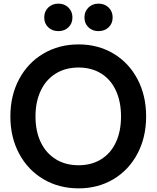

<svg xmlns="http://www.w3.org/2000/svg" viewBox="-20 -1022 860 1055"><path d="M37 -382Q37 -497 85 -587Q133 -677 218.5 -727.5Q304 -778 412 -778Q519 -778 603.5 -727.5Q688 -677 735.5 -587Q783 -497 783 -382Q783 -268 735.5 -178Q688 -88 603.5 -37.5Q519 13 412 13Q304 13 218.5 -37.5Q133 -88 85 -178Q37 -268 37 -382ZM412 -114Q483 -114 536 -147Q589 -180 617 -240.5Q645 -301 645 -382Q645 -463 617 -524Q589 -585 536 -618Q483 -651 412 -651Q340 -651 286.5 -618Q233 -585 204 -524Q175 -463 175 -382Q175 -301 204 -240.5Q233 -180 286.5 -147Q340 -114 412 -114ZM223 -926Q223 -959 245 -980.5Q267 -1002 301 -1002Q334 -1002 356 -980.5Q378 -959 378 -926Q378 -893 356 -872Q334 -851 301 -851Q267 -851 245 -872Q223 -893 223 -926ZM521 -1002Q555 -1002 577 -980.5Q599 -959 599 -926Q599 -893 577 -872Q555 -851 521 -851Q488 -851 466 -872Q444 -893 444 -926Q444 -959 466 -980.5Q488 -1002 521 -1002Z"/></svg>

Font: Application Semibold
Style: Regular
Weight: 600
Designer: Wei Huang
Foundry: Wei Huang
Version: Version 0.012